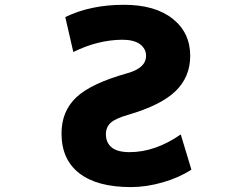

<svg xmlns="http://www.w3.org/2000/svg" viewBox="-20 -762 1040 794"><path d="M283.2 -546.9 250 -691.4Q354.5 -742.2 492.2 -742.2Q621.1 -742.2 693.8 -684.6Q766.6 -627 766.6 -531.2Q766.6 -444.3 706.5 -385.7Q646.5 -327.1 509.8 -287.1Q458 -272.5 438 -254.4Q418 -236.3 418 -207Q418 -171.9 441.9 -152.3Q465.8 -132.8 515.6 -132.8Q622.1 -132.8 727.5 -206.1L771.5 -60.5Q720.7 -27.3 652.8 -7.8Q585 11.7 521.5 11.7Q381.8 11.7 308.1 -45.4Q234.4 -102.5 234.4 -210Q234.4 -301.8 295.4 -359.4Q356.4 -417 505.9 -459Q584 -480.5 584 -531.2Q584 -560.5 559.1 -579.1Q534.2 -597.7 485.4 -597.7Q383.8 -596.7 283.2 -546.9Z"/></svg>

Font: Gen Shin Gothic Monospace Heavy
Style: Bold
Weight: 800
Designer: [Source Han Sans]
Ryoko NISHIZUKA  (kana & ideographs); Paul D. Hunt (Latin, Greek & Cyrillic); Wenlong ZHANG  (bopomofo
Version: Version 1.002.20150607